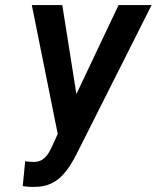

<svg xmlns="http://www.w3.org/2000/svg" viewBox="-20 -731 623 763"><path d="M234.9 -254.4 451.2 -710.9H582.5L289.6 -129.4Q275.9 -101.1 260 -75.7Q244.1 -50.3 224.1 -30.3Q204.1 -10.3 177.7 0.7Q151.4 11.7 116.7 11.7Q105.5 12.2 93.8 11.2Q82 10.3 70.3 8.8L80.1 -90.3Q88.4 -89.4 96.7 -88.4Q105 -87.4 113.8 -87.4Q135.7 -87.4 150.1 -97.9Q164.6 -108.4 174.1 -124.8Q183.6 -141.1 191.4 -159.2ZM227.5 -710.9 290 -316.9 298.8 -189.9 211.9 -186.5 106.4 -710.9Z"/></svg>

Font: Roboto Condensed Medium
Style: Italic
Weight: 500
Italic angle: -12°
Designer: Christian Robertson
Foundry: Google
Version: Version 3.0; 2020